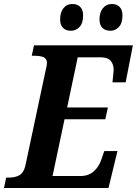

<svg xmlns="http://www.w3.org/2000/svg" viewBox="-41 -941 685 961"><path d="M-10 -52H2Q36 -52 57 -64.5Q78 -77 86 -112L189 -596Q194 -614 194 -626Q194 -647 177.5 -654.5Q161 -662 129 -662H118L129 -714H624L588 -529H522Q528 -583 528 -590Q528 -619 513 -636.5Q498 -654 465 -654H348L295 -403H499L486 -344H282L222 -60H362Q402 -60 428 -83Q454 -106 466 -142L481 -185H547L502 0H-21ZM260 -844Q260 -879 276.5 -900Q293 -921 321 -921Q346 -921 360.5 -906.5Q375 -892 375 -864Q375 -825 357 -806Q339 -787 314 -787Q289 -787 274.5 -801.5Q260 -816 260 -844ZM457 -844Q457 -879 474 -900Q491 -921 519 -921Q543 -921 557.5 -906.5Q572 -892 572 -864Q572 -825 554 -806Q536 -787 512 -787Q486 -787 471.5 -801.5Q457 -816 457 -844Z"/></svg>

Font: Noto Serif Narrow
Style: Bold Italic
Weight: 700
Width: 4
Italic angle: -12°
Designer: Monotype Design Team
Foundry: Monotype Imaging Inc.
Version: Version 1.001